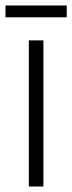

<svg xmlns="http://www.w3.org/2000/svg" viewBox="-37 -679 263 699"><path d="M121 0H68V-532H121ZM206 -659V-616H-17V-659Z"/></svg>

Font: Noto Sans Ethiopic ExtraCondensed Light
Style: Regular
Weight: 300
Width: 2
Designer: Monotype Design Team
Foundry: Monotype Imaging Inc.
Version: Version 2.102; ttfautohint (v1.8.4.7-5d5b)